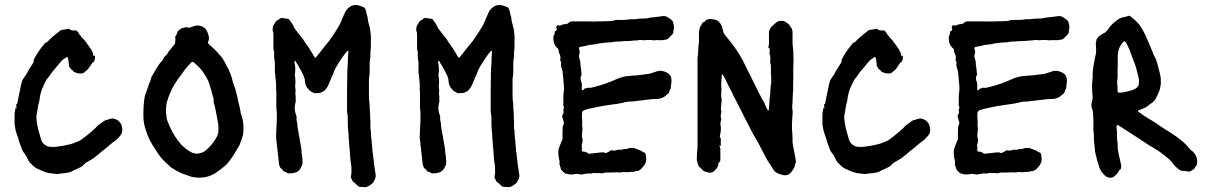

<svg xmlns="http://www.w3.org/2000/svg" viewBox="-20 -711 4986 790"><path d="M219 5Q215 5 212 5Q209 5 205 4Q203 4 200.5 3.5Q198 3 196 3Q180 2 166 -3Q152 -8 138 -15Q137 -15 136.5 -15.5Q136 -16 135 -16Q125 -21 117.5 -28Q110 -35 103 -42Q95 -52 92 -61Q88 -69 82 -78Q72 -89 67 -106Q64 -114 61 -122Q58 -130 56 -139Q55 -142 54 -145.5Q53 -149 51 -153Q49 -158 47.5 -164Q46 -170 44 -176Q43 -180 41.5 -189.5Q40 -199 40 -201V-244Q41 -250 42 -255.5Q43 -261 44 -267L45 -268Q45 -267 45.5 -267Q46 -267 46 -266Q47 -266 47 -265.5Q47 -265 47 -265Q48 -264 48 -266Q48 -272 47 -276Q47 -278 46.5 -280Q46 -282 50 -283Q51 -283 51 -286L60 -330Q61 -335 62 -339.5Q63 -344 64 -348L66 -359Q65 -357 67.5 -366Q70 -375 71 -378Q73 -383 76.5 -388Q80 -393 81 -395Q89 -404 96 -420L115 -450Q119 -454 119 -460Q118 -465 122 -471Q125 -477 128.5 -483Q132 -489 136 -495Q141 -503 147.5 -511.5Q154 -520 160 -527Q162 -530 164.5 -533Q167 -536 171 -537Q173 -537 174 -538Q175 -539 176 -540Q196 -561 221 -579Q223 -581 225 -583Q227 -585 229 -586Q234 -589 240 -589Q245 -589 248 -590Q251 -590 257 -592Q264 -594 268 -590Q274 -584 288 -586Q297 -587 303 -576Q305 -573 306.5 -570Q308 -567 311 -565Q314 -559 319.5 -554Q325 -549 329 -544L342 -526Q344 -523 346.5 -519.5Q349 -516 351 -513Q356 -508 357 -503Q359 -498 360.5 -496.5Q362 -495 363 -487Q364 -483 363.5 -482.5Q363 -482 367 -482Q371 -482 371 -477Q371 -466 367 -458Q365 -455 363.5 -455Q362 -455 360 -453Q357 -448 353.5 -443Q350 -438 346 -432Q343 -427 338.5 -423Q334 -419 329 -415Q321 -407 310 -409Q301 -409 297 -410Q294 -411 291.5 -412.5Q289 -414 286 -415Q284 -415 282 -417Q281 -419 280 -420.5Q279 -422 277 -423Q272 -426 269 -430.5Q266 -435 264 -439Q263 -442 263 -445Q263 -448 263 -450Q262 -456 261.5 -462Q261 -468 259 -474Q259 -476 254 -476Q248 -472 242 -468Q236 -464 231 -458L200 -421Q197 -418 194.5 -414.5Q192 -411 190 -408Q186 -403 182.5 -397.5Q179 -392 174 -387Q172 -385 171 -383Q168 -376 164.5 -370Q161 -364 158 -356Q153 -346 149.5 -334.5Q146 -323 144 -311Q143 -296 138 -281Q137 -276 136 -270Q135 -264 134 -258Q133 -249 131 -240Q129 -231 130 -221Q132 -201 136 -183Q139 -173 141.5 -163.5Q144 -154 147 -144Q148 -141 149 -138Q150 -135 151 -132Q157 -118 173 -110Q179 -107 186 -107Q192 -107 198 -106.5Q204 -106 210 -107Q238 -110 262 -116Q273 -118 283 -122Q293 -126 303 -130Q311 -133 318 -139Q326 -145 334.5 -151.5Q343 -158 351 -165Q359 -172 367 -179Q375 -186 382 -194Q385 -197 391 -201Q394 -203 397 -205Q400 -207 402 -209Q407 -212 411.5 -215Q416 -218 422 -218Q425 -220 428.5 -220.5Q432 -221 435 -222Q444 -225 451 -222Q454 -221 457 -220Q460 -219 463 -217Q471 -212 478 -201Q483 -189 483 -180V-174Q483 -161 473 -151Q462 -137 450 -129Q443 -125 436 -118Q426 -110 415.5 -101Q405 -92 394 -84L390 -80Q387 -78 384 -75Q381 -72 377 -70Q370 -63 361 -57.5Q352 -52 343 -47Q334 -43 326 -35Q323 -32 320 -29Q317 -26 313 -24Q300 -17 283 -10Q282 -9 280 -8Q278 -7 276 -6Q270 -3 263.5 -1.5Q257 0 251 1Q243 2 235 2.5Q227 3 219 5Z M793 20Q783 19 773.5 17.5Q764 16 755 12L730 3Q717 -2 706 -8.5Q695 -15 684 -22Q679 -27 674 -31.5Q669 -36 664 -40Q656 -48 648 -56.5Q640 -65 633 -75L609 -112Q600 -126 593 -141.5Q586 -157 581 -173Q570 -203 570 -232V-248Q570 -273 573 -297Q575 -317 582 -333Q586 -343 589 -353Q592 -363 596 -372L599 -379Q601 -392 608 -402.5Q615 -413 620 -423Q624 -431 629 -437.5Q634 -444 638 -451Q640 -454 643 -456.5Q646 -459 648 -462Q650 -464 651.5 -467.5Q653 -471 654 -474Q656 -477 661 -482Q667 -485 672 -496Q674 -500 676 -502Q682 -507 686.5 -514Q691 -521 697 -527Q701 -531 701 -538Q701 -543 701.5 -547.5Q702 -552 701 -556Q700 -561 704 -565Q706 -567 707 -570Q708 -573 709 -576Q712 -586 725 -593Q727 -595 730.5 -595.5Q734 -596 737 -597Q744 -600 753 -598Q757 -597 760 -597.5Q763 -598 766 -599Q770 -601 773.5 -602Q777 -603 780 -604Q794 -609 809.5 -603Q825 -597 832 -582Q834 -577 836 -572Q838 -567 839 -562Q841 -551 838 -543Q836 -539 836 -538Q835 -534 838 -531Q840 -528 843 -526Q854 -516 864 -506.5Q874 -497 883 -486Q891 -478 896.5 -469.5Q902 -461 907 -451Q909 -446 912 -440.5Q915 -435 918 -430Q923 -421 926.5 -411Q930 -401 934 -391V-390Q936 -383 937.5 -375.5Q939 -368 943 -360Q946 -353 948 -345.5Q950 -338 952 -330Q954 -321 956.5 -312Q959 -303 960 -294Q961 -290 962 -286.5Q963 -283 964 -279Q966 -270 968 -261Q970 -252 971 -243L974 -236Q976 -230 978 -220Q981 -207 981.5 -194Q982 -181 981 -167Q981 -160 980 -156Q974 -135 965 -113Q961 -106 957 -99.5Q953 -93 949 -86L940 -72Q935 -63 929 -56Q919 -40 905 -28Q891 -16 875 -5Q840 22 793 20ZM789 -79Q810 -79 825 -91Q830 -96 835.5 -100.5Q841 -105 845 -110Q864 -131 875 -154L878 -164Q880 -182 878 -200L872 -233Q869 -246 867 -258.5Q865 -271 861 -283Q858 -290 859 -294Q860 -299 859 -304Q858 -309 856 -314Q853 -327 849 -340Q845 -353 841 -366Q840 -369 839 -372Q838 -375 837 -378Q830 -392 822 -405Q814 -418 804 -429Q799 -435 793 -440.5Q787 -446 781 -451Q780 -453 778.5 -453.5Q777 -454 775 -455Q772 -459 767 -454Q762 -449 756.5 -443Q751 -437 746 -431Q741 -424 735.5 -417Q730 -410 725 -403Q718 -394 712 -385Q706 -376 700 -367Q679 -333 667 -292Q665 -286 665 -283Q664 -276 663.5 -269Q663 -262 663 -254V-246Q664 -243 664 -240Q664 -237 665 -234Q665 -222 671 -208Q679 -188 689 -169Q699 -150 712 -133Q715 -129 718.5 -125Q722 -121 725 -117Q734 -107 744.5 -99Q755 -91 766 -85Q778 -79 789 -79Z M1485 59H1480Q1477 59 1473.5 58.5Q1470 58 1466 58Q1459 59 1454.5 55.5Q1450 52 1445 47Q1443 45 1440.5 42.5Q1438 40 1435 39Q1433 38 1431 34Q1430 32 1428.5 29Q1427 26 1425 23Q1423 18 1424 12Q1425 9 1425.5 6.5Q1426 4 1426 1Q1426 -9 1426 -18.5Q1426 -28 1424 -38Q1423 -41 1423 -44.5Q1423 -48 1422 -52Q1422 -59 1421 -63Q1421 -68 1420.5 -72Q1420 -76 1420 -80Q1419 -87 1419 -93Q1419 -99 1417 -106V-109Q1417 -122 1415.5 -134.5Q1414 -147 1414 -160Q1414 -166 1413 -169Q1412 -178 1411.5 -187.5Q1411 -197 1411 -207Q1411 -216 1411 -225.5Q1411 -235 1409 -244Q1408 -246 1408 -249Q1408 -252 1408 -254Q1408 -295 1408 -336Q1408 -377 1409 -417Q1409 -422 1409.5 -427Q1410 -432 1410 -437Q1410 -440 1410.5 -443Q1411 -446 1411 -448Q1411 -459 1411.5 -470.5Q1412 -482 1413 -493Q1415 -496 1413 -501Q1412 -502 1410 -502L1407 -499Q1405 -496 1402 -493Q1399 -490 1397 -487Q1393 -481 1388.5 -474.5Q1384 -468 1379 -461Q1372 -449 1364 -436.5Q1356 -424 1352 -410Q1351 -408 1350 -405.5Q1349 -403 1348 -401Q1344 -391 1339.5 -381.5Q1335 -372 1331 -361Q1325 -348 1314 -337Q1312 -335 1310 -335Q1305 -332 1299 -329.5Q1293 -327 1286 -328H1280Q1271 -326 1265 -332Q1258 -334 1253.5 -339Q1249 -344 1244 -350Q1240 -355 1237.5 -362Q1235 -369 1235 -376Q1234 -378 1234 -381Q1234 -384 1234 -386Q1233 -388 1232 -390.5Q1231 -393 1231 -394Q1231 -396 1229 -400Q1227 -404 1221 -416Q1215 -428 1215 -427Q1212 -432 1209 -438Q1206 -444 1202 -449L1196 -460Q1194 -460 1193 -461L1192 -460Q1192 -457 1192 -454Q1192 -451 1193 -448Q1195 -437 1195 -426Q1195 -415 1193 -404Q1193 -398 1194 -394Q1195 -392 1195 -387Q1195 -381 1195.5 -375Q1196 -369 1195 -363Q1194 -358 1194.5 -352.5Q1195 -347 1196 -342V-332Q1194 -326 1196 -319Q1197 -314 1196.5 -308.5Q1196 -303 1197 -298Q1197 -293 1195 -285Q1189 -261 1198 -239Q1199 -235 1200 -231.5Q1201 -228 1200 -224Q1200 -221 1200 -218Q1200 -215 1201 -212Q1203 -208 1203 -204Q1204 -193 1204.5 -187Q1205 -181 1206 -178Q1208 -167 1210 -155.5Q1212 -144 1214 -133Q1216 -120 1218.5 -107.5Q1221 -95 1221 -82Q1221 -78 1222 -76Q1224 -68 1224 -59.5Q1224 -51 1225 -43Q1225 -32 1220 -26Q1218 -22 1218 -21Q1209 -2 1186 1Q1183 2 1180 2Q1177 2 1174 2Q1163 4 1158 -2Q1156 -4 1154 -4Q1149 -3 1144 -10Q1141 -15 1135 -19Q1132 -22 1130 -29Q1129 -31 1128.5 -33Q1128 -35 1128 -37Q1127 -51 1125 -64.5Q1123 -78 1122 -91L1121 -101Q1120 -105 1120 -108Q1120 -111 1119 -115V-121Q1116 -135 1116 -149.5Q1116 -164 1117 -178Q1118 -187 1118 -196.5Q1118 -206 1119 -215V-238Q1119 -243 1119 -248.5Q1119 -254 1118 -259Q1117 -265 1117 -271Q1117 -277 1117 -283V-329Q1116 -337 1116 -345.5Q1116 -354 1116 -362Q1116 -365 1116 -368.5Q1116 -372 1115 -375Q1115 -380 1114.5 -384.5Q1114 -389 1113 -393V-400Q1111 -409 1111 -417.5Q1111 -426 1111 -435Q1111 -443 1111 -451.5Q1111 -460 1109 -467Q1108 -470 1108 -473Q1108 -476 1108 -479Q1108 -486 1108 -492.5Q1108 -499 1106 -506Q1105 -508 1105 -513V-563Q1105 -568 1105 -572.5Q1105 -577 1103 -581Q1100 -591 1104 -604Q1106 -609 1108 -611Q1110 -614 1112 -617Q1114 -620 1115 -623Q1117 -626 1118 -626Q1122 -627 1124.5 -629Q1127 -631 1129 -633L1135 -636Q1137 -637 1141 -637Q1146 -636 1151.5 -635.5Q1157 -635 1162 -634Q1168 -634 1171 -629Q1176 -622 1181 -615Q1186 -608 1189 -600Q1192 -593 1197 -588Q1203 -580 1209 -572Q1215 -564 1222 -556Q1225 -553 1227.5 -549Q1230 -545 1232 -541Q1237 -534 1241.5 -527.5Q1246 -521 1251 -514L1266 -490Q1268 -486 1270 -482.5Q1272 -479 1274 -476Q1276 -471 1280 -475Q1284 -480 1288.5 -485.5Q1293 -491 1297 -496Q1306 -507 1315 -519Q1324 -531 1334 -542L1340 -551Q1347 -561 1353.5 -570.5Q1360 -580 1366 -590Q1373 -601 1378.5 -612Q1384 -623 1388 -634L1400 -661Q1406 -673 1417 -681Q1432 -693 1450 -690Q1457 -689 1463 -686.5Q1469 -684 1475 -682Q1481 -680 1483 -673Q1485 -670 1486 -667Q1487 -664 1487 -661Q1488 -654 1490 -648.5Q1492 -643 1493 -636L1494 -626Q1496 -617 1498.5 -608Q1501 -599 1503 -590V-588Q1504 -578 1505.5 -568.5Q1507 -559 1506 -549V-526Q1506 -521 1506 -516Q1506 -511 1505 -506Q1504 -499 1504 -492.5Q1504 -486 1504 -479Q1503 -475 1503 -471Q1503 -467 1502 -463Q1501 -459 1501 -455.5Q1501 -452 1501 -447V-419Q1501 -412 1500.5 -406Q1500 -400 1499 -393Q1498 -389 1498 -385.5Q1498 -382 1498 -378V-317Q1498 -310 1498.5 -303Q1499 -296 1500 -289Q1501 -284 1501 -278.5Q1501 -273 1501 -268Q1502 -261 1502 -254.5Q1502 -248 1503 -240V-229Q1504 -221 1504 -212.5Q1504 -204 1504 -196V-183Q1506 -176 1506 -168Q1506 -160 1507 -152V-145Q1509 -139 1509 -133Q1509 -127 1510 -121L1513 -85Q1514 -81 1514.5 -77.5Q1515 -74 1515 -70Q1516 -66 1516 -62.5Q1516 -59 1517 -55Q1517 -54 1517.5 -52Q1518 -50 1518 -48Q1518 -41 1519.5 -33Q1521 -25 1522 -17L1526 11Q1526 17 1525 19Q1524 25 1520.5 30.5Q1517 36 1515 41Q1515 42 1514.5 42Q1514 42 1514 42Q1507 48 1500 52.5Q1493 57 1485 59Z M2076 59H2071Q2068 59 2064.5 58.5Q2061 58 2057 58Q2050 59 2045.5 55.5Q2041 52 2036 47Q2034 45 2031.5 42.5Q2029 40 2026 39Q2024 38 2022 34Q2021 32 2019.5 29Q2018 26 2016 23Q2014 18 2015 12Q2016 9 2016.5 6.5Q2017 4 2017 1Q2017 -9 2017 -18.5Q2017 -28 2015 -38Q2014 -41 2014 -44.5Q2014 -48 2013 -52Q2013 -59 2012 -63Q2012 -68 2011.5 -72Q2011 -76 2011 -80Q2010 -87 2010 -93Q2010 -99 2008 -106V-109Q2008 -122 2006.5 -134.5Q2005 -147 2005 -160Q2005 -166 2004 -169Q2003 -178 2002.5 -187.5Q2002 -197 2002 -207Q2002 -216 2002 -225.5Q2002 -235 2000 -244Q1999 -246 1999 -249Q1999 -252 1999 -254Q1999 -295 1999 -336Q1999 -377 2000 -417Q2000 -422 2000.5 -427Q2001 -432 2001 -437Q2001 -440 2001.5 -443Q2002 -446 2002 -448Q2002 -459 2002.5 -470.5Q2003 -482 2004 -493Q2006 -496 2004 -501Q2003 -502 2001 -502L1998 -499Q1996 -496 1993 -493Q1990 -490 1988 -487Q1984 -481 1979.5 -474.5Q1975 -468 1970 -461Q1963 -449 1955 -436.5Q1947 -424 1943 -410Q1942 -408 1941 -405.5Q1940 -403 1939 -401Q1935 -391 1930.5 -381.5Q1926 -372 1922 -361Q1916 -348 1905 -337Q1903 -335 1901 -335Q1896 -332 1890 -329.5Q1884 -327 1877 -328H1871Q1862 -326 1856 -332Q1849 -334 1844.5 -339Q1840 -344 1835 -350Q1831 -355 1828.5 -362Q1826 -369 1826 -376Q1825 -378 1825 -381Q1825 -384 1825 -386Q1824 -388 1823 -390.5Q1822 -393 1822 -394Q1822 -396 1820 -400Q1818 -404 1812 -416Q1806 -428 1806 -427Q1803 -432 1800 -438Q1797 -444 1793 -449L1787 -460Q1785 -460 1784 -461L1783 -460Q1783 -457 1783 -454Q1783 -451 1784 -448Q1786 -437 1786 -426Q1786 -415 1784 -404Q1784 -398 1785 -394Q1786 -392 1786 -387Q1786 -381 1786.5 -375Q1787 -369 1786 -363Q1785 -358 1785.5 -352.5Q1786 -347 1787 -342V-332Q1785 -326 1787 -319Q1788 -314 1787.5 -308.5Q1787 -303 1788 -298Q1788 -293 1786 -285Q1780 -261 1789 -239Q1790 -235 1791 -231.5Q1792 -228 1791 -224Q1791 -221 1791 -218Q1791 -215 1792 -212Q1794 -208 1794 -204Q1795 -193 1795.5 -187Q1796 -181 1797 -178Q1799 -167 1801 -155.5Q1803 -144 1805 -133Q1807 -120 1809.5 -107.5Q1812 -95 1812 -82Q1812 -78 1813 -76Q1815 -68 1815 -59.5Q1815 -51 1816 -43Q1816 -32 1811 -26Q1809 -22 1809 -21Q1800 -2 1777 1Q1774 2 1771 2Q1768 2 1765 2Q1754 4 1749 -2Q1747 -4 1745 -4Q1740 -3 1735 -10Q1732 -15 1726 -19Q1723 -22 1721 -29Q1720 -31 1719.5 -33Q1719 -35 1719 -37Q1718 -51 1716 -64.5Q1714 -78 1713 -91L1712 -101Q1711 -105 1711 -108Q1711 -111 1710 -115V-121Q1707 -135 1707 -149.5Q1707 -164 1708 -178Q1709 -187 1709 -196.5Q1709 -206 1710 -215V-238Q1710 -243 1710 -248.5Q1710 -254 1709 -259Q1708 -265 1708 -271Q1708 -277 1708 -283V-329Q1707 -337 1707 -345.5Q1707 -354 1707 -362Q1707 -365 1707 -368.5Q1707 -372 1706 -375Q1706 -380 1705.5 -384.5Q1705 -389 1704 -393V-400Q1702 -409 1702 -417.5Q1702 -426 1702 -435Q1702 -443 1702 -451.5Q1702 -460 1700 -467Q1699 -470 1699 -473Q1699 -476 1699 -479Q1699 -486 1699 -492.5Q1699 -499 1697 -506Q1696 -508 1696 -513V-563Q1696 -568 1696 -572.5Q1696 -577 1694 -581Q1691 -591 1695 -604Q1697 -609 1699 -611Q1701 -614 1703 -617Q1705 -620 1706 -623Q1708 -626 1709 -626Q1713 -627 1715.5 -629Q1718 -631 1720 -633L1726 -636Q1728 -637 1732 -637Q1737 -636 1742.5 -635.5Q1748 -635 1753 -634Q1759 -634 1762 -629Q1767 -622 1772 -615Q1777 -608 1780 -600Q1783 -593 1788 -588Q1794 -580 1800 -572Q1806 -564 1813 -556Q1816 -553 1818.5 -549Q1821 -545 1823 -541Q1828 -534 1832.5 -527.5Q1837 -521 1842 -514L1857 -490Q1859 -486 1861 -482.5Q1863 -479 1865 -476Q1867 -471 1871 -475Q1875 -480 1879.5 -485.5Q1884 -491 1888 -496Q1897 -507 1906 -519Q1915 -531 1925 -542L1931 -551Q1938 -561 1944.5 -570.5Q1951 -580 1957 -590Q1964 -601 1969.5 -612Q1975 -623 1979 -634L1991 -661Q1997 -673 2008 -681Q2023 -693 2041 -690Q2048 -689 2054 -686.5Q2060 -684 2066 -682Q2072 -680 2074 -673Q2076 -670 2077 -667Q2078 -664 2078 -661Q2079 -654 2081 -648.5Q2083 -643 2084 -636L2085 -626Q2087 -617 2089.5 -608Q2092 -599 2094 -590V-588Q2095 -578 2096.5 -568.5Q2098 -559 2097 -549V-526Q2097 -521 2097 -516Q2097 -511 2096 -506Q2095 -499 2095 -492.5Q2095 -486 2095 -479Q2094 -475 2094 -471Q2094 -467 2093 -463Q2092 -459 2092 -455.5Q2092 -452 2092 -447V-419Q2092 -412 2091.5 -406Q2091 -400 2090 -393Q2089 -389 2089 -385.5Q2089 -382 2089 -378V-317Q2089 -310 2089.5 -303Q2090 -296 2091 -289Q2092 -284 2092 -278.5Q2092 -273 2092 -268Q2093 -261 2093 -254.5Q2093 -248 2094 -240V-229Q2095 -221 2095 -212.5Q2095 -204 2095 -196V-183Q2097 -176 2097 -168Q2097 -160 2098 -152V-145Q2100 -139 2100 -133Q2100 -127 2101 -121L2104 -85Q2105 -81 2105.5 -77.5Q2106 -74 2106 -70Q2107 -66 2107 -62.5Q2107 -59 2108 -55Q2108 -54 2108.5 -52Q2109 -50 2109 -48Q2109 -41 2110.5 -33Q2112 -25 2113 -17L2117 11Q2117 17 2116 19Q2115 25 2111.5 30.5Q2108 36 2106 41Q2106 42 2105.5 42Q2105 42 2105 42Q2098 48 2091 52.5Q2084 57 2076 59Z M2373 7Q2367 7 2365 6Q2360 4 2355.5 4.5Q2351 5 2346 5Q2345 5 2344 5.5Q2343 6 2342 6Q2335 7 2328.5 7Q2322 7 2316 5Q2315 4 2314 4Q2307 5 2302 0Q2297 -5 2292 -9Q2287 -14 2287 -20L2284 -28Q2281 -35 2282 -41Q2283 -43 2282.5 -45Q2282 -47 2282 -49Q2281 -51 2281 -53.5Q2281 -56 2280 -58Q2278 -67 2277.5 -76.5Q2277 -86 2278 -95Q2279 -101 2285 -115.5Q2291 -130 2292 -133Q2295 -138 2295 -141Q2294 -152 2294.5 -163.5Q2295 -175 2295 -186Q2295 -193 2298 -197Q2302 -204 2299 -212L2296 -223Q2290 -234 2297 -242Q2297 -243 2297.5 -243.5Q2298 -244 2298 -245Q2300 -247 2299 -250.5Q2298 -254 2298 -256Q2298 -260 2299.5 -264.5Q2301 -269 2300 -273Q2300 -273 2298 -275Q2297 -277 2297.5 -283Q2298 -289 2298 -290V-318Q2299 -323 2299 -327.5Q2299 -332 2300 -337Q2301 -343 2300.5 -349.5Q2300 -356 2300 -363Q2299 -368 2298.5 -374Q2298 -380 2298 -386Q2297 -388 2297 -391Q2297 -394 2297 -396Q2296 -401 2295.5 -406Q2295 -411 2295 -416Q2295 -418 2291 -429.5Q2287 -441 2288 -449Q2289 -451 2289 -454Q2289 -457 2287 -459Q2285 -460 2285 -463V-466Q2288 -478 2282 -490Q2278 -496 2279 -502Q2279 -510 2272 -514Q2267 -519 2263 -526Q2259 -533 2258 -540Q2257 -545 2257 -550Q2257 -555 2257 -559Q2257 -563 2258 -564Q2262 -568 2262 -573.5Q2262 -579 2263 -582Q2264 -583 2265 -583Q2266 -583 2267 -584Q2271 -585 2271 -591Q2269 -595 2269 -598Q2268 -602 2272 -605Q2274 -609 2277 -607Q2284 -604 2293 -609Q2297 -611 2298 -611Q2301 -611 2301 -611Q2302 -612 2307 -612Q2313 -611 2318 -616Q2325 -623 2335 -623H2397Q2420 -622 2443 -623Q2466 -624 2488 -624Q2493 -624 2496.5 -624.5Q2500 -625 2504 -626Q2510 -629 2518 -629H2541Q2549 -629 2555.5 -629.5Q2562 -630 2569 -631Q2573 -632 2576.5 -632Q2580 -632 2584 -632Q2588 -632 2592 -632Q2596 -632 2600 -633Q2608 -634 2617 -634.5Q2626 -635 2634 -635Q2638 -635 2641.5 -635.5Q2645 -636 2649 -637Q2657 -639 2664.5 -639.5Q2672 -640 2679 -641Q2687 -642 2694.5 -643Q2702 -644 2709 -645Q2718 -645 2722 -643Q2728 -639 2733.5 -636Q2739 -633 2744 -628Q2748 -624 2749 -621Q2750 -617 2751 -613Q2752 -609 2753 -604V-597Q2752 -592 2751.5 -586.5Q2751 -581 2750 -575Q2748 -571 2745 -568L2727 -550Q2717 -547 2707.5 -546Q2698 -545 2688 -546H2681Q2676 -545 2671 -545Q2666 -545 2661 -546Q2655 -547 2649 -546.5Q2643 -546 2637 -546Q2633 -546 2629.5 -545.5Q2626 -545 2622 -546Q2617 -547 2612.5 -546.5Q2608 -546 2603 -545Q2599 -545 2594.5 -544.5Q2590 -544 2585 -544Q2572 -542 2557.5 -542Q2543 -542 2529 -540Q2520 -541 2512 -539.5Q2504 -538 2495 -537Q2487 -536 2478 -536Q2469 -536 2461 -534Q2451 -534 2441.5 -531.5Q2432 -529 2422 -528L2415 -527Q2408 -527 2402 -525.5Q2396 -524 2389 -522Q2385 -521 2381 -520.5Q2377 -520 2372 -519Q2369 -519 2365 -517Q2362 -516 2362 -511L2365 -502Q2366 -500 2364.5 -492Q2363 -484 2362 -480Q2362 -477 2363 -474Q2364 -471 2365 -468Q2368 -460 2368 -450.5Q2368 -441 2370 -433Q2371 -429 2371 -424.5Q2371 -420 2372 -415Q2372 -413 2372.5 -410.5Q2373 -408 2373 -405Q2373 -402 2372 -401Q2369 -397 2369 -392Q2369 -387 2369 -382Q2374 -372 2374 -362Q2374 -352 2374 -342Q2374 -339 2379 -340H2380Q2382 -344 2384 -346Q2387 -346 2391 -348Q2394 -350 2399 -350Q2407 -349 2414 -350.5Q2421 -352 2428 -354Q2475 -366 2516 -385Q2527 -390 2539 -393.5Q2551 -397 2563 -398H2566Q2575 -399 2584 -400Q2593 -401 2602 -401Q2614 -402 2625.5 -404Q2637 -406 2649 -407Q2656 -409 2662 -410.5Q2668 -412 2675 -415Q2688 -420 2699 -420Q2707 -419 2714 -416.5Q2721 -414 2728 -410Q2743 -400 2743 -380Q2743 -372 2741.5 -364Q2740 -356 2740 -348Q2740 -346 2738 -344L2735 -339Q2734 -335 2733 -331Q2732 -327 2728 -325Q2722 -320 2715.5 -314.5Q2709 -309 2701 -307Q2697 -306 2693.5 -305Q2690 -304 2686 -304Q2670 -304 2653.5 -302Q2637 -300 2620 -298Q2607 -297 2594.5 -295Q2582 -293 2569 -293Q2557 -293 2542 -288Q2532 -286 2521 -284Q2510 -282 2499 -281Q2491 -280 2482.5 -278.5Q2474 -277 2466 -276L2449 -273Q2447 -272 2443 -272Q2436 -270 2429 -269Q2422 -268 2415 -266Q2408 -265 2401.5 -263Q2395 -261 2388 -259Q2383 -258 2380 -255.5Q2377 -253 2375 -249Q2374 -246 2375 -243Q2376 -239 2374 -235Q2375 -225 2375.5 -215Q2376 -205 2375 -195Q2377 -187 2376.5 -179Q2376 -171 2375 -163Q2373 -151 2376 -143Q2379 -130 2374 -116Q2372 -110 2374 -108Q2376 -105 2374 -101V-95Q2373 -87 2381 -87H2383Q2390 -87 2397 -82Q2402 -77 2409 -79L2437 -82Q2443 -83 2449 -83.5Q2455 -84 2461 -84Q2463 -85 2467 -83Q2472 -80 2476 -82Q2478 -84 2481.5 -85Q2485 -86 2487 -88Q2493 -94 2502 -92Q2510 -90 2515 -93Q2524 -96 2532 -95Q2537 -94 2542 -96Q2547 -98 2552 -98Q2554 -98 2555 -97.5Q2556 -97 2557 -98Q2559 -98 2561 -99Q2563 -100 2564 -100Q2571 -103 2577 -102Q2582 -102 2582 -102Q2586 -103 2589.5 -102Q2593 -101 2596 -99Q2601 -98 2604.5 -96Q2608 -94 2612 -93Q2614 -93 2615 -92Q2620 -88 2627.5 -85Q2635 -82 2636 -78Q2638 -72 2638 -66.5Q2638 -61 2639 -55Q2639 -52 2638.5 -49Q2638 -46 2637 -43Q2635 -39 2632.5 -34Q2630 -29 2626 -25Q2624 -23 2622.5 -21Q2621 -19 2619 -17Q2615 -13 2610 -10Q2605 -7 2599 -7Q2595 -7 2593 -6Q2589 -4 2585 -4Q2581 -4 2576 -4Q2569 -3 2562.5 -2.5Q2556 -2 2549 -3Q2545 -4 2542 -3Q2532 0 2522 -2Q2512 -2 2502.5 -1.5Q2493 -1 2484 -1H2471Q2468 -1 2466 0Q2462 2 2456.5 2Q2451 2 2446 1H2436Q2435 1 2433 1.5Q2431 2 2429 1Q2426 0 2423.5 0.5Q2421 1 2418 2Q2416 2 2414.5 2.5Q2413 3 2411 3Q2401 2 2392 3.5Q2383 5 2373 7Z M3200 9Q3197 8 3193.5 7Q3190 6 3187 5Q3179 2 3171 -3Q3167 -5 3165 -9Q3158 -20 3152 -29.5Q3146 -39 3139 -49L3130 -65Q3123 -79 3116 -92.5Q3109 -106 3102 -119Q3100 -124 3097.5 -127.5Q3095 -131 3093 -135Q3086 -146 3080 -157.5Q3074 -169 3068 -180L3043 -229Q3033 -249 3023 -268.5Q3013 -288 3003 -308Q3001 -310 2999 -314Q2995 -325 2989.5 -335Q2984 -345 2979 -355Q2975 -362 2972 -369.5Q2969 -377 2965 -384L2954 -404Q2952 -404 2951 -405Q2951 -405 2950.5 -404.5Q2950 -404 2950 -403Q2949 -390 2948 -376Q2947 -362 2948 -348Q2950 -342 2948 -335Q2946 -317 2949 -303Q2950 -299 2949.5 -295Q2949 -291 2948 -286Q2947 -279 2947 -273Q2947 -267 2946 -260Q2948 -256 2948 -251.5Q2948 -247 2947 -243Q2944 -233 2947 -222Q2949 -219 2947 -216Q2943 -207 2945 -194Q2948 -177 2943 -157Q2942 -155 2942 -150Q2941 -146 2944 -143Q2948 -141 2946 -138Q2945 -125 2946 -111Q2946 -111 2946 -110.5Q2946 -110 2945 -110Q2944 -110 2944 -111Q2943 -112 2943 -113Q2941 -115 2941 -112Q2941 -107 2942 -106Q2944 -101 2944 -96Q2944 -91 2944 -86V-55Q2944 -52 2943.5 -49Q2943 -46 2940 -44Q2936 -43 2936 -37Q2935 -26 2928.5 -18Q2922 -10 2914 -4Q2910 -1 2904.5 -0.5Q2899 0 2894 -1L2876 -7Q2874 -7 2872 -10Q2869 -13 2866 -16.5Q2863 -20 2859 -23Q2854 -26 2852 -34Q2851 -39 2849 -45Q2847 -51 2847 -57Q2847 -64 2847.5 -70Q2848 -76 2848 -83Q2849 -88 2849 -92.5Q2849 -97 2850 -102V-468Q2850 -473 2850.5 -478Q2851 -483 2852 -487Q2852 -492 2852.5 -497Q2853 -502 2853 -507Q2853 -513 2853.5 -519Q2854 -525 2855 -530Q2856 -534 2856 -537Q2856 -540 2856 -544V-575Q2856 -582 2857.5 -587.5Q2859 -593 2860 -599L2863 -604Q2866 -607 2868 -613Q2870 -619 2874 -619Q2877 -621 2880 -622.5Q2883 -624 2884 -628L2885 -629Q2886 -629 2887 -629.5Q2888 -630 2889 -630Q2893 -630 2895.5 -632Q2898 -634 2902 -633Q2906 -632 2910 -632Q2914 -632 2918 -631Q2940 -627 2949 -605L2955 -585Q2956 -575 2964 -566Q2970 -559 2976 -551Q2982 -543 2989 -535Q3015 -502 3037 -461Q3039 -457 3041 -453Q3043 -449 3045 -445L3097 -340Q3103 -329 3108.5 -317.5Q3114 -306 3121 -295Q3123 -291 3125 -287.5Q3127 -284 3128 -280Q3133 -268 3140 -256Q3140 -256 3140.5 -255.5Q3141 -255 3141 -256Q3142 -256 3142.5 -256.5Q3143 -257 3143 -257L3146 -292V-302Q3147 -307 3147.5 -312.5Q3148 -318 3149 -323Q3150 -326 3149.5 -330Q3149 -334 3150 -338Q3150 -344 3150.5 -350.5Q3151 -357 3152 -363Q3153 -366 3153 -369.5Q3153 -373 3153 -376V-403H3152V-430Q3152 -435 3152 -440Q3152 -445 3150 -450Q3149 -453 3149 -459L3150 -466Q3150 -469 3149.5 -471.5Q3149 -474 3149 -477Q3150 -481 3148 -485Q3146 -489 3146 -493Q3147 -497 3147 -501Q3147 -505 3147 -509Q3147 -513 3143 -513Q3142 -513 3142 -515Q3141 -518 3142 -520Q3144 -525 3144 -531Q3144 -537 3144 -543V-572Q3143 -578 3145 -584Q3147 -590 3150 -595L3154 -601Q3159 -606 3165 -611Q3171 -616 3177 -621Q3177 -621 3181 -623Q3186 -624 3190.5 -625Q3195 -626 3200 -625Q3204 -625 3206 -624Q3210 -622 3214 -619.5Q3218 -617 3222 -614Q3224 -613 3224.5 -612Q3225 -611 3226 -610Q3228 -608 3229.5 -605.5Q3231 -603 3232 -601Q3237 -597 3238.5 -591.5Q3240 -586 3241 -581V-539Q3241 -532 3241.5 -525.5Q3242 -519 3243 -512Q3244 -508 3244 -504.5Q3244 -501 3244 -497Q3244 -489 3244.5 -480.5Q3245 -472 3245 -464V-457Q3245 -450 3244.5 -443.5Q3244 -437 3244 -430V-386Q3244 -376 3243.5 -365.5Q3243 -355 3244 -344Q3244 -340 3243 -338Q3242 -328 3242 -318.5Q3242 -309 3241 -299Q3241 -295 3241 -290Q3241 -285 3240 -280Q3239 -276 3239.5 -272Q3240 -268 3240 -264Q3242 -255 3241.5 -246Q3241 -237 3240 -228Q3239 -212 3238.5 -195.5Q3238 -179 3240 -162Q3240 -158 3240.5 -153Q3241 -148 3241 -143Q3240 -128 3242.5 -114Q3245 -100 3248 -86Q3250 -76 3252 -66.5Q3254 -57 3255 -46Q3255 -42 3254 -41Q3253 -39 3252 -36.5Q3251 -34 3251 -32Q3250 -24 3245.5 -17Q3241 -10 3236 -3Q3223 14 3200 9Z M3543 5Q3539 5 3536 5Q3533 5 3529 4Q3527 4 3524.5 3.5Q3522 3 3520 3Q3504 2 3490 -3Q3476 -8 3462 -15Q3461 -15 3460.5 -15.5Q3460 -16 3459 -16Q3449 -21 3441.5 -28Q3434 -35 3427 -42Q3419 -52 3416 -61Q3412 -69 3406 -78Q3396 -89 3391 -106Q3388 -114 3385 -122Q3382 -130 3380 -139Q3379 -142 3378 -145.5Q3377 -149 3375 -153Q3373 -158 3371.5 -164Q3370 -170 3368 -176Q3367 -180 3365.5 -189.5Q3364 -199 3364 -201V-244Q3365 -250 3366 -255.5Q3367 -261 3368 -267L3369 -268Q3369 -267 3369.5 -267Q3370 -267 3370 -266Q3371 -266 3371 -265.5Q3371 -265 3371 -265Q3372 -264 3372 -266Q3372 -272 3371 -276Q3371 -278 3370.5 -280Q3370 -282 3374 -283Q3375 -283 3375 -286L3384 -330Q3385 -335 3386 -339.5Q3387 -344 3388 -348L3390 -359Q3389 -357 3391.5 -366Q3394 -375 3395 -378Q3397 -383 3400.5 -388Q3404 -393 3405 -395Q3413 -404 3420 -420L3439 -450Q3443 -454 3443 -460Q3442 -465 3446 -471Q3449 -477 3452.5 -483Q3456 -489 3460 -495Q3465 -503 3471.5 -511.5Q3478 -520 3484 -527Q3486 -530 3488.5 -533Q3491 -536 3495 -537Q3497 -537 3498 -538Q3499 -539 3500 -540Q3520 -561 3545 -579Q3547 -581 3549 -583Q3551 -585 3553 -586Q3558 -589 3564 -589Q3569 -589 3572 -590Q3575 -590 3581 -592Q3588 -594 3592 -590Q3598 -584 3612 -586Q3621 -587 3627 -576Q3629 -573 3630.5 -570Q3632 -567 3635 -565Q3638 -559 3643.5 -554Q3649 -549 3653 -544L3666 -526Q3668 -523 3670.5 -519.5Q3673 -516 3675 -513Q3680 -508 3681 -503Q3683 -498 3684.5 -496.5Q3686 -495 3687 -487Q3688 -483 3687.5 -482.5Q3687 -482 3691 -482Q3695 -482 3695 -477Q3695 -466 3691 -458Q3689 -455 3687.5 -455Q3686 -455 3684 -453Q3681 -448 3677.5 -443Q3674 -438 3670 -432Q3667 -427 3662.5 -423Q3658 -419 3653 -415Q3645 -407 3634 -409Q3625 -409 3621 -410Q3618 -411 3615.5 -412.5Q3613 -414 3610 -415Q3608 -415 3606 -417Q3605 -419 3604 -420.5Q3603 -422 3601 -423Q3596 -426 3593 -430.5Q3590 -435 3588 -439Q3587 -442 3587 -445Q3587 -448 3587 -450Q3586 -456 3585.5 -462Q3585 -468 3583 -474Q3583 -476 3578 -476Q3572 -472 3566 -468Q3560 -464 3555 -458L3524 -421Q3521 -418 3518.5 -414.5Q3516 -411 3514 -408Q3510 -403 3506.5 -397.5Q3503 -392 3498 -387Q3496 -385 3495 -383Q3492 -376 3488.5 -370Q3485 -364 3482 -356Q3477 -346 3473.5 -334.5Q3470 -323 3468 -311Q3467 -296 3462 -281Q3461 -276 3460 -270Q3459 -264 3458 -258Q3457 -249 3455 -240Q3453 -231 3454 -221Q3456 -201 3460 -183Q3463 -173 3465.5 -163.5Q3468 -154 3471 -144Q3472 -141 3473 -138Q3474 -135 3475 -132Q3481 -118 3497 -110Q3503 -107 3510 -107Q3516 -107 3522 -106.5Q3528 -106 3534 -107Q3562 -110 3586 -116Q3597 -118 3607 -122Q3617 -126 3627 -130Q3635 -133 3642 -139Q3650 -145 3658.5 -151.5Q3667 -158 3675 -165Q3683 -172 3691 -179Q3699 -186 3706 -194Q3709 -197 3715 -201Q3718 -203 3721 -205Q3724 -207 3726 -209Q3731 -212 3735.5 -215Q3740 -218 3746 -218Q3749 -220 3752.5 -220.5Q3756 -221 3759 -222Q3768 -225 3775 -222Q3778 -221 3781 -220Q3784 -219 3787 -217Q3795 -212 3802 -201Q3807 -189 3807 -180V-174Q3807 -161 3797 -151Q3786 -137 3774 -129Q3767 -125 3760 -118Q3750 -110 3739.5 -101Q3729 -92 3718 -84L3714 -80Q3711 -78 3708 -75Q3705 -72 3701 -70Q3694 -63 3685 -57.5Q3676 -52 3667 -47Q3658 -43 3650 -35Q3647 -32 3644 -29Q3641 -26 3637 -24Q3624 -17 3607 -10Q3606 -9 3604 -8Q3602 -7 3600 -6Q3594 -3 3587.5 -1.5Q3581 0 3575 1Q3567 2 3559 2.5Q3551 3 3543 5Z M4000 7Q3994 7 3992 6Q3987 4 3982.5 4.5Q3978 5 3973 5Q3972 5 3971 5.5Q3970 6 3969 6Q3962 7 3955.5 7Q3949 7 3943 5Q3942 4 3941 4Q3934 5 3929 0Q3924 -5 3919 -9Q3914 -14 3914 -20L3911 -28Q3908 -35 3909 -41Q3910 -43 3909.5 -45Q3909 -47 3909 -49Q3908 -51 3908 -53.5Q3908 -56 3907 -58Q3905 -67 3904.5 -76.5Q3904 -86 3905 -95Q3906 -101 3912 -115.5Q3918 -130 3919 -133Q3922 -138 3922 -141Q3921 -152 3921.5 -163.5Q3922 -175 3922 -186Q3922 -193 3925 -197Q3929 -204 3926 -212L3923 -223Q3917 -234 3924 -242Q3924 -243 3924.5 -243.5Q3925 -244 3925 -245Q3927 -247 3926 -250.5Q3925 -254 3925 -256Q3925 -260 3926.5 -264.5Q3928 -269 3927 -273Q3927 -273 3925 -275Q3924 -277 3924.5 -283Q3925 -289 3925 -290V-318Q3926 -323 3926 -327.5Q3926 -332 3927 -337Q3928 -343 3927.5 -349.5Q3927 -356 3927 -363Q3926 -368 3925.5 -374Q3925 -380 3925 -386Q3924 -388 3924 -391Q3924 -394 3924 -396Q3923 -401 3922.5 -406Q3922 -411 3922 -416Q3922 -418 3918 -429.5Q3914 -441 3915 -449Q3916 -451 3916 -454Q3916 -457 3914 -459Q3912 -460 3912 -463V-466Q3915 -478 3909 -490Q3905 -496 3906 -502Q3906 -510 3899 -514Q3894 -519 3890 -526Q3886 -533 3885 -540Q3884 -545 3884 -550Q3884 -555 3884 -559Q3884 -563 3885 -564Q3889 -568 3889 -573.5Q3889 -579 3890 -582Q3891 -583 3892 -583Q3893 -583 3894 -584Q3898 -585 3898 -591Q3896 -595 3896 -598Q3895 -602 3899 -605Q3901 -609 3904 -607Q3911 -604 3920 -609Q3924 -611 3925 -611Q3928 -611 3928 -611Q3929 -612 3934 -612Q3940 -611 3945 -616Q3952 -623 3962 -623H4024Q4047 -622 4070 -623Q4093 -624 4115 -624Q4120 -624 4123.5 -624.5Q4127 -625 4131 -626Q4137 -629 4145 -629H4168Q4176 -629 4182.5 -629.5Q4189 -630 4196 -631Q4200 -632 4203.5 -632Q4207 -632 4211 -632Q4215 -632 4219 -632Q4223 -632 4227 -633Q4235 -634 4244 -634.5Q4253 -635 4261 -635Q4265 -635 4268.5 -635.5Q4272 -636 4276 -637Q4284 -639 4291.5 -639.5Q4299 -640 4306 -641Q4314 -642 4321.5 -643Q4329 -644 4336 -645Q4345 -645 4349 -643Q4355 -639 4360.5 -636Q4366 -633 4371 -628Q4375 -624 4376 -621Q4377 -617 4378 -613Q4379 -609 4380 -604V-597Q4379 -592 4378.5 -586.5Q4378 -581 4377 -575Q4375 -571 4372 -568L4354 -550Q4344 -547 4334.5 -546Q4325 -545 4315 -546H4308Q4303 -545 4298 -545Q4293 -545 4288 -546Q4282 -547 4276 -546.5Q4270 -546 4264 -546Q4260 -546 4256.5 -545.5Q4253 -545 4249 -546Q4244 -547 4239.5 -546.5Q4235 -546 4230 -545Q4226 -545 4221.5 -544.5Q4217 -544 4212 -544Q4199 -542 4184.5 -542Q4170 -542 4156 -540Q4147 -541 4139 -539.5Q4131 -538 4122 -537Q4114 -536 4105 -536Q4096 -536 4088 -534Q4078 -534 4068.5 -531.5Q4059 -529 4049 -528L4042 -527Q4035 -527 4029 -525.5Q4023 -524 4016 -522Q4012 -521 4008 -520.5Q4004 -520 3999 -519Q3996 -519 3992 -517Q3989 -516 3989 -511L3992 -502Q3993 -500 3991.5 -492Q3990 -484 3989 -480Q3989 -477 3990 -474Q3991 -471 3992 -468Q3995 -460 3995 -450.5Q3995 -441 3997 -433Q3998 -429 3998 -424.5Q3998 -420 3999 -415Q3999 -413 3999.5 -410.5Q4000 -408 4000 -405Q4000 -402 3999 -401Q3996 -397 3996 -392Q3996 -387 3996 -382Q4001 -372 4001 -362Q4001 -352 4001 -342Q4001 -339 4006 -340H4007Q4009 -344 4011 -346Q4014 -346 4018 -348Q4021 -350 4026 -350Q4034 -349 4041 -350.5Q4048 -352 4055 -354Q4102 -366 4143 -385Q4154 -390 4166 -393.5Q4178 -397 4190 -398H4193Q4202 -399 4211 -400Q4220 -401 4229 -401Q4241 -402 4252.5 -404Q4264 -406 4276 -407Q4283 -409 4289 -410.5Q4295 -412 4302 -415Q4315 -420 4326 -420Q4334 -419 4341 -416.5Q4348 -414 4355 -410Q4370 -400 4370 -380Q4370 -372 4368.5 -364Q4367 -356 4367 -348Q4367 -346 4365 -344L4362 -339Q4361 -335 4360 -331Q4359 -327 4355 -325Q4349 -320 4342.5 -314.5Q4336 -309 4328 -307Q4324 -306 4320.5 -305Q4317 -304 4313 -304Q4297 -304 4280.5 -302Q4264 -300 4247 -298Q4234 -297 4221.5 -295Q4209 -293 4196 -293Q4184 -293 4169 -288Q4159 -286 4148 -284Q4137 -282 4126 -281Q4118 -280 4109.5 -278.5Q4101 -277 4093 -276L4076 -273Q4074 -272 4070 -272Q4063 -270 4056 -269Q4049 -268 4042 -266Q4035 -265 4028.5 -263Q4022 -261 4015 -259Q4010 -258 4007 -255.5Q4004 -253 4002 -249Q4001 -246 4002 -243Q4003 -239 4001 -235Q4002 -225 4002.5 -215Q4003 -205 4002 -195Q4004 -187 4003.5 -179Q4003 -171 4002 -163Q4000 -151 4003 -143Q4006 -130 4001 -116Q3999 -110 4001 -108Q4003 -105 4001 -101V-95Q4000 -87 4008 -87H4010Q4017 -87 4024 -82Q4029 -77 4036 -79L4064 -82Q4070 -83 4076 -83.5Q4082 -84 4088 -84Q4090 -85 4094 -83Q4099 -80 4103 -82Q4105 -84 4108.5 -85Q4112 -86 4114 -88Q4120 -94 4129 -92Q4137 -90 4142 -93Q4151 -96 4159 -95Q4164 -94 4169 -96Q4174 -98 4179 -98Q4181 -98 4182 -97.5Q4183 -97 4184 -98Q4186 -98 4188 -99Q4190 -100 4191 -100Q4198 -103 4204 -102Q4209 -102 4209 -102Q4213 -103 4216.5 -102Q4220 -101 4223 -99Q4228 -98 4231.5 -96Q4235 -94 4239 -93Q4241 -93 4242 -92Q4247 -88 4254.5 -85Q4262 -82 4263 -78Q4265 -72 4265 -66.5Q4265 -61 4266 -55Q4266 -52 4265.5 -49Q4265 -46 4264 -43Q4262 -39 4259.5 -34Q4257 -29 4253 -25Q4251 -23 4249.5 -21Q4248 -19 4246 -17Q4242 -13 4237 -10Q4232 -7 4226 -7Q4222 -7 4220 -6Q4216 -4 4212 -4Q4208 -4 4203 -4Q4196 -3 4189.5 -2.5Q4183 -2 4176 -3Q4172 -4 4169 -3Q4159 0 4149 -2Q4139 -2 4129.5 -1.5Q4120 -1 4111 -1H4098Q4095 -1 4093 0Q4089 2 4083.5 2Q4078 2 4073 1H4063Q4062 1 4060 1.5Q4058 2 4056 1Q4053 0 4050.5 0.5Q4048 1 4045 2Q4043 2 4041.5 2.5Q4040 3 4038 3Q4028 2 4019 3.5Q4010 5 4000 7Z M4554 20Q4535 22 4523 8Q4517 2 4512 -5Q4507 -12 4504 -20Q4499 -34 4495 -48.5Q4491 -63 4488 -77Q4485 -88 4485 -98Q4484 -109 4482.5 -119.5Q4481 -130 4481 -141Q4481 -147 4481 -153.5Q4481 -160 4480 -166Q4479 -170 4479 -173Q4479 -176 4479 -180Q4479 -194 4479 -208.5Q4479 -223 4478 -237Q4478 -245 4477 -251.5Q4476 -258 4473 -265Q4469 -276 4472 -289Q4472 -292 4473 -293Q4475 -300 4475.5 -307Q4476 -314 4475 -321Q4474 -326 4474 -331Q4474 -336 4474 -340Q4473 -351 4473.5 -362.5Q4474 -374 4475 -385Q4476 -388 4476 -391Q4476 -394 4476 -397Q4475 -408 4476.5 -418Q4478 -428 4479 -438Q4481 -450 4483 -461.5Q4485 -473 4488 -485Q4490 -490 4490 -496Q4490 -502 4490 -508Q4490 -513 4489.5 -518Q4489 -523 4489 -527Q4489 -530 4489 -533Q4489 -536 4490 -539Q4491 -542 4491 -545Q4491 -548 4492 -549Q4495 -553 4497 -556.5Q4499 -560 4503 -563Q4508 -566 4512.5 -569Q4517 -572 4521 -574Q4526 -576 4529 -579Q4533 -584 4537.5 -588.5Q4542 -593 4545 -599Q4550 -604 4555.5 -610.5Q4561 -617 4568 -621Q4570 -622 4574 -626Q4586 -637 4602 -640Q4605 -641 4607.5 -641.5Q4610 -642 4613 -642L4620 -645Q4628 -648 4634 -642Q4636 -639 4639.5 -636.5Q4643 -634 4646 -632Q4654 -625 4661.5 -617Q4669 -609 4675 -599Q4685 -583 4692.5 -567Q4700 -551 4707 -534L4725 -491Q4726 -485 4730 -480Q4738 -465 4742 -449.5Q4746 -434 4750 -418Q4751 -416 4751.5 -414Q4752 -412 4752 -410Q4754 -402 4755.5 -393.5Q4757 -385 4756 -377Q4757 -368 4755.5 -359.5Q4754 -351 4752 -343Q4749 -333 4745 -324.5Q4741 -316 4736 -307Q4734 -301 4729 -296Q4724 -291 4719 -287Q4711 -283 4703 -275Q4701 -273 4698.5 -272Q4696 -271 4694 -269Q4687 -266 4679 -262.5Q4671 -259 4663 -256Q4662 -256 4662 -254.5Q4662 -253 4663 -252L4690 -233Q4695 -230 4699 -227.5Q4703 -225 4707 -222L4713 -219Q4725 -212 4737 -204Q4749 -196 4760 -188Q4781 -175 4802 -161.5Q4823 -148 4842 -132Q4859 -119 4872 -102Q4875 -99 4878 -95.5Q4881 -92 4885 -90L4888 -87Q4904 -73 4906 -49Q4906 -46 4905.5 -43Q4905 -40 4905 -37Q4905 -31 4901 -27Q4897 -25 4897 -22Q4894 -15 4888.5 -12.5Q4883 -10 4878 -6Q4876 -5 4871 -5Q4865 -6 4858.5 -7Q4852 -8 4846 -8Q4838 -8 4829 -15Q4823 -20 4818 -24.5Q4813 -29 4808 -36Q4795 -54 4774 -69Q4764 -77 4755 -84Q4746 -91 4735 -97Q4728 -101 4721.5 -105.5Q4715 -110 4707 -114Q4682 -131 4656 -147.5Q4630 -164 4604 -181Q4600 -184 4595 -187Q4590 -190 4585 -193Q4583 -195 4579 -197Q4575 -197 4575 -194Q4575 -193 4574.5 -192.5Q4574 -192 4574 -191Q4574 -188 4574 -185Q4574 -182 4575 -179Q4576 -171 4576 -163.5Q4576 -156 4576 -148Q4576 -142 4576.5 -136.5Q4577 -131 4578 -125Q4578 -122 4578.5 -118.5Q4579 -115 4579 -112Q4578 -103 4580 -94Q4582 -85 4583 -76L4589 -50Q4590 -46 4591 -41.5Q4592 -37 4593 -32Q4594 -28 4593.5 -24.5Q4593 -21 4592 -17Q4592 -16 4590 -14Q4585 -13 4583 -7Q4580 0 4574.5 5.5Q4569 11 4563 16Q4562 17 4559 18Q4556 19 4554 20ZM4593 -330H4595Q4606 -332 4617.5 -334.5Q4629 -337 4640 -341Q4651 -344 4659 -352Q4666 -359 4666 -368Q4667 -375 4666.5 -381.5Q4666 -388 4664 -395Q4660 -413 4655 -430.5Q4650 -448 4643 -464L4634 -488Q4631 -498 4627 -507.5Q4623 -517 4618 -526Q4617 -528 4616 -530.5Q4615 -533 4614 -535L4610 -539Q4607 -543 4603 -539Q4602 -539 4600 -537Q4593 -528 4587.5 -518Q4582 -508 4581 -496Q4580 -492 4579.5 -488Q4579 -484 4579 -479V-436Q4578 -422 4578.5 -407Q4579 -392 4577 -378Q4576 -375 4576.5 -372Q4577 -369 4577 -366Q4578 -360 4578 -354.5Q4578 -349 4578 -343Q4578 -333 4580.5 -331Q4583 -329 4593 -330Z"/></svg>

Font: Lacquer
Style: Regular
Weight: 400
Designer: Eli Block, Niki Polyocan
Version: Version 1.100